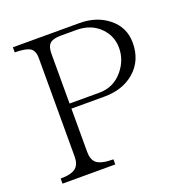

<svg xmlns="http://www.w3.org/2000/svg" viewBox="-123 -787 856 898"><g transform="rotate(-20 304.5 -338.5)"><path d="M37.1 1H299.8V-24.4Q240.2 -24.4 216.8 -43Q196.3 -60.5 196.3 -98.6V-314.5H360.4Q452.1 -314.5 510.7 -365.2Q571.3 -418 571.3 -505.9Q571.3 -584 510.7 -631.8Q453.1 -677.7 368.2 -677.7H37.1V-652.3Q91.8 -652.3 113.3 -638.7Q133.8 -625 133.8 -588.9V-98.6Q133.8 -60.5 113.3 -43Q90.8 -24.4 37.1 -24.4ZM196.3 -339.8V-588.9Q196.3 -624 212.9 -638.7Q229.5 -652.3 266.6 -652.3H343.8Q417 -652.3 461.9 -606.4Q502.9 -564.5 502.9 -505.9Q502.9 -445.3 462.9 -396.5Q417 -339.8 343.8 -339.8Z"/></g></svg>

Font: Batang
Style: Regular
Weight: 400
Version: Version 2.21